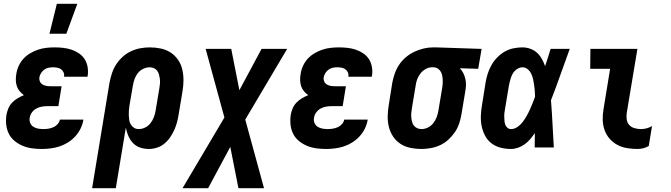

<svg xmlns="http://www.w3.org/2000/svg" viewBox="-20 -778 3540 1013"><path d="M200 8Q174 8 148.5 4.5Q123 1 100 -8.5Q77 -18 57.5 -34Q38 -50 27 -71.5Q16 -93 13 -119Q10 -145 14 -172Q17 -189 24 -206Q31 -223 44 -236.5Q57 -250 73 -259.5Q89 -269 106 -276Q94 -285 84 -296.5Q74 -308 69 -323Q64 -338 63.5 -354.5Q63 -371 66 -387Q69 -409 78.5 -430Q88 -451 103.5 -468Q119 -485 139.5 -497Q160 -509 181 -516Q202 -523 224 -525.5Q246 -528 267 -528Q291 -528 313.5 -525.5Q336 -523 357 -516Q378 -509 396.5 -496.5Q415 -484 426.5 -466Q438 -448 442 -425.5Q446 -403 443 -380L441 -373H317L318 -375Q320 -387 315 -397Q310 -407 301.5 -413Q293 -419 281.5 -421Q270 -423 259 -423Q247 -423 235.5 -420.5Q224 -418 214 -411Q204 -404 197 -393Q190 -382 188 -371Q186 -359 190.5 -348.5Q195 -338 204 -332.5Q213 -327 224 -325Q235 -323 247 -323H305L288 -218H230Q216 -218 201 -215.5Q186 -213 172 -205.5Q158 -198 148.5 -185Q139 -172 137 -158Q134 -143 139 -130Q144 -117 155.5 -109.5Q167 -102 181 -99.5Q195 -97 209 -97Q222 -97 235 -99Q248 -101 261 -106.5Q274 -112 284 -123Q294 -134 296 -147H420V-146Q416 -122 405 -99.5Q394 -77 377 -58.5Q360 -40 338.5 -26.5Q317 -13 294 -5.5Q271 2 247 5Q223 8 200 8ZM241 -600 280 -758H388L330 -600Z M591 215H466L558 -343Q563 -368 571 -392.5Q579 -417 593.5 -439Q608 -461 628 -479Q648 -497 672 -508Q696 -519 721 -523.5Q746 -528 770 -528Q800 -528 828.5 -522Q857 -516 880 -501Q903 -486 919 -463Q935 -440 941.5 -412.5Q948 -385 948 -355.5Q948 -326 943 -297L923 -177Q920 -156 914.5 -135Q909 -114 900 -93.5Q891 -73 878 -54Q865 -35 847.5 -20.5Q830 -6 808.5 1Q787 8 766 8Q741 8 719 0.5Q697 -7 681.5 -23.5Q666 -40 657 -61Q648 -82 644 -105ZM712 -97Q729 -97 745.5 -105Q762 -113 773.5 -127.5Q785 -142 791.5 -159Q798 -176 801 -194L821 -314Q823 -326 824 -338Q825 -350 823.5 -361.5Q822 -373 819 -384.5Q816 -396 809.5 -404.5Q803 -413 793 -418Q783 -423 770 -423Q753 -423 736 -415Q719 -407 707.5 -392.5Q696 -378 690 -361Q684 -344 681 -326L663 -221Q661 -208 660 -195Q659 -182 659.5 -169Q660 -156 662 -143.5Q664 -131 670.5 -120.5Q677 -110 687.5 -103.5Q698 -97 712 -97Z M943 215 1164 -158 1065 -520H1200L1243 -302L1360 -520H1495L1274 -147L1373 215H1238L1195 -3L1078 215Z M1700 8Q1674 8 1648.5 4.5Q1623 1 1600 -8.5Q1577 -18 1557.5 -34Q1538 -50 1527 -71.5Q1516 -93 1513 -119Q1510 -145 1514 -172Q1517 -189 1524 -206Q1531 -223 1544 -236.5Q1557 -250 1573 -259.5Q1589 -269 1606 -276Q1594 -285 1584 -296.5Q1574 -308 1569 -323Q1564 -338 1563.5 -354.5Q1563 -371 1566 -387Q1569 -409 1578.5 -430Q1588 -451 1603.5 -468Q1619 -485 1639.5 -497Q1660 -509 1681 -516Q1702 -523 1724 -525.5Q1746 -528 1767 -528Q1791 -528 1813.5 -525.5Q1836 -523 1857 -516Q1878 -509 1896.5 -496.5Q1915 -484 1926.5 -466Q1938 -448 1942 -425.5Q1946 -403 1943 -380L1941 -373H1817L1818 -375Q1820 -387 1815 -397Q1810 -407 1801.5 -413Q1793 -419 1781.5 -421Q1770 -423 1759 -423Q1747 -423 1735.5 -420.5Q1724 -418 1714 -411Q1704 -404 1697 -393Q1690 -382 1688 -371Q1686 -359 1690.5 -348.5Q1695 -338 1704 -332.5Q1713 -327 1724 -325Q1735 -323 1747 -323H1805L1788 -218H1730Q1716 -218 1701 -215.5Q1686 -213 1672 -205.5Q1658 -198 1648.5 -185Q1639 -172 1637 -158Q1634 -143 1639 -130Q1644 -117 1655.5 -109.5Q1667 -102 1681 -99.5Q1695 -97 1709 -97Q1722 -97 1735 -99Q1748 -101 1761 -106.5Q1774 -112 1784 -123Q1794 -134 1796 -147H1920V-146Q1916 -122 1905 -99.5Q1894 -77 1877 -58.5Q1860 -40 1838.5 -26.5Q1817 -13 1794 -5.5Q1771 2 1747 5Q1723 8 1700 8Z M2203 8Q2173 8 2144.5 2Q2116 -4 2093 -19Q2070 -34 2054.5 -57Q2039 -80 2032 -107.5Q2025 -135 2025.5 -164.5Q2026 -194 2031 -223L2050 -343Q2055 -368 2063.5 -392Q2072 -416 2087 -438Q2102 -460 2122.5 -477Q2143 -494 2166.5 -505Q2190 -516 2215 -522Q2240 -528 2264 -528H2281L2521 -520L2503 -415L2406 -418Q2417 -407 2424 -393Q2431 -379 2435 -363Q2439 -347 2438.5 -330Q2438 -313 2435 -297L2415 -177Q2411 -152 2403 -127.5Q2395 -103 2380 -81Q2365 -59 2345.5 -41Q2326 -23 2302 -12Q2278 -1 2252.5 3.5Q2227 8 2203 8ZM2204 -97Q2221 -97 2237.5 -105Q2254 -113 2265.5 -127.5Q2277 -142 2283.5 -159Q2290 -176 2293 -194L2313 -314Q2316 -331 2316 -348.5Q2316 -366 2312.5 -382Q2309 -398 2297.5 -410Q2286 -422 2268 -423H2259Q2242 -423 2226 -414Q2210 -405 2198.5 -390.5Q2187 -376 2181 -359.5Q2175 -343 2173 -326L2153 -206Q2151 -194 2150 -182Q2149 -170 2150 -158.5Q2151 -147 2154 -135.5Q2157 -124 2163.5 -115.5Q2170 -107 2180.5 -102Q2191 -97 2204 -97Z M2676 8Q2647 8 2620.5 1Q2594 -6 2573 -22Q2552 -38 2539.5 -61.5Q2527 -85 2521.5 -111.5Q2516 -138 2517 -166.5Q2518 -195 2523 -223L2542 -343Q2546 -367 2553.5 -390Q2561 -413 2573 -434.5Q2585 -456 2603 -474.5Q2621 -493 2642.5 -505.5Q2664 -518 2688.5 -523Q2713 -528 2736 -528Q2758 -528 2778.5 -520.5Q2799 -513 2814 -499Q2829 -485 2839 -467Q2849 -449 2856 -429Q2864 -452 2871 -474.5Q2878 -497 2885 -520H2986Q2961 -452 2937 -384Q2913 -316 2887 -249Q2892 -187 2895 -124.5Q2898 -62 2902 0H2801Q2801 -19 2801.5 -38Q2802 -57 2802 -76Q2790 -59 2777.5 -44Q2765 -29 2748.5 -17Q2732 -5 2713 1.5Q2694 8 2676 8ZM2676 -97Q2694 -97 2710 -108Q2726 -119 2737.5 -134Q2749 -149 2758.5 -166Q2768 -183 2775.5 -199.5Q2783 -216 2790 -233.5Q2797 -251 2803 -268Q2803 -284 2801.5 -299.5Q2800 -315 2798 -330.5Q2796 -346 2792.5 -361Q2789 -376 2782.5 -389.5Q2776 -403 2764 -413Q2752 -423 2736 -423Q2726 -423 2715.5 -418Q2705 -413 2697 -405Q2689 -397 2684 -387.5Q2679 -378 2675.5 -367.5Q2672 -357 2669.5 -347Q2667 -337 2665 -326L2645 -206Q2643 -195 2641.5 -184Q2640 -173 2640.5 -162.5Q2641 -152 2641.5 -141.5Q2642 -131 2645.5 -121Q2649 -111 2657 -104Q2665 -97 2676 -97Z M3344 8Q3316 8 3288.5 3.5Q3261 -1 3237.5 -13.5Q3214 -26 3196.5 -46Q3179 -66 3170 -91Q3161 -116 3160 -144Q3159 -172 3164 -201L3199 -415H3094L3095 -520H3343L3287 -184Q3284 -166 3286.5 -148.5Q3289 -131 3299.5 -119Q3310 -107 3327 -102Q3344 -97 3362 -97Q3377 -97 3392 -101Q3407 -105 3420 -113L3403 -8Q3390 0 3374.5 4Q3359 8 3344 8Z"/></svg>

Font: Iosevka Extrabold Oblique
Style: Regular
Weight: 800
Italic angle: -9°
Monospace: yes
Designer: Belleve Invis
Foundry: Belleve Invis
Version: Version 32.5.0; ttfautohint (v1.8.4)